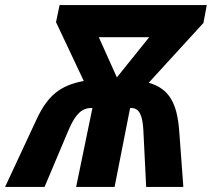

<svg xmlns="http://www.w3.org/2000/svg" viewBox="-62 -734 832 754"><path d="M113 0 208 -225C235 -288 261 -310 297 -310H301L237 0H388L449 -310H453C489 -310 498 -273 501 -222L512 0H658L642 -217C634 -326 605 -385 522 -409L737 -644L750 -714H172L158 -647L267 -416C175 -399 125 -359 81 -264L-42 0ZM524 -588 397 -430 326 -588Z"/></svg>

Font: BC Sans
Style: Bold Italic
Weight: 700
Italic angle: -12°
Designer: Monotype Design Team
Province of B.C.
Foundry: Monotype Imaging Inc.
Version: Version 2.000;GOOG;noto-source:20170915:90ef993387c0